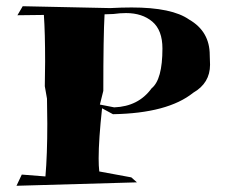

<svg xmlns="http://www.w3.org/2000/svg" viewBox="-20 -664 730 617"><path d="M33 -67 50 -103 126 -97Q132 -166 132 -267L131 -347L124 -387L125 -466Q125 -558 121 -616L36 -615L53 -644L334 -638Q371 -640 403 -640Q533 -640 588 -601Q654 -563 654 -487L655 -456Q655 -397 601 -366Q519 -300 343 -297L308 -316Q297 -215 297 -155Q297 -131 299 -113L402 -94L420 -78ZM347 -319Q425 -322 467 -380Q502 -408 502 -508Q502 -567 469.5 -594.5Q437 -622 385 -622Q366 -622 344 -619L316 -618Q312 -547 312 -372L301 -328Z"/></svg>

Font: Xiangcui Kesong Xiangcui Kesong
Style: Regular
Weight: 400
Version: Version 1.501;March 28, 2024;FontCreator 14.0.0.2814 64-bit